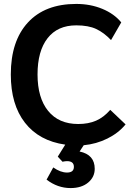

<svg xmlns="http://www.w3.org/2000/svg" viewBox="-20 -730 694 977"><path d="M406 9 385 41Q462 57 462 129Q462 171 428.5 199Q395 227 339 227Q273 227 217 184L251 122Q288 148 321 148Q356 148 356 119Q356 90 321 90Q312 90 298 93L274 67L312 6Q179 -13 107 -105.5Q35 -198 35 -351Q35 -521 122 -615.5Q209 -710 368 -710Q440 -710 500.5 -685Q561 -660 597 -616L545 -526Q509 -564 469.5 -582.5Q430 -601 368 -601Q273 -601 222 -535.5Q171 -470 171 -351Q171 -232 225 -165.5Q279 -99 378 -99Q430 -99 469 -116Q508 -133 541 -171L619 -97Q583 -53 526.5 -25Q470 3 406 9Z"/></svg>

Font: Niramit
Style: Bold
Weight: 700
Designer: Katatrad Aksorn Co.,Ltd.
Foundry: Cadson Demak Co.,Ltd.
Version: Version 1.001; ttfautohint (v1.6)